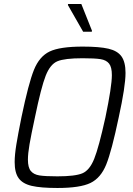

<svg xmlns="http://www.w3.org/2000/svg" viewBox="-20 -928 663 956"><path d="M53 -121Q53 -157 61.5 -209Q70 -261 87 -345Q122 -513 149 -580Q176 -647 227 -671.5Q278 -696 392 -696Q475 -696 520 -685.5Q565 -675 585 -647Q605 -619 605 -565Q605 -498 571 -343Q536 -176 509 -109Q482 -42 430.5 -17Q379 8 266 8Q183 8 138 -2.5Q93 -13 73 -40.5Q53 -68 53 -121ZM505 -344Q537 -498 537 -554Q537 -594 523 -611.5Q509 -629 480.5 -633.5Q452 -638 391 -638Q302 -638 266 -623Q230 -608 207.5 -551Q185 -494 154 -344Q135 -256 127 -209.5Q119 -163 119 -133Q119 -94 133.5 -76.5Q148 -59 176.5 -54.5Q205 -50 266 -50Q354 -50 390 -65Q426 -80 449 -137Q472 -194 505 -344ZM394 -770 318 -903 319 -908H385L438 -775L437 -770Z"/></svg>

Font: Saira Semi Condensed Light
Style: Italic
Weight: 300
Width: 4
Italic angle: -12°
Designer: Hector Gatti with collaboration of the Omnibus-Type team
Foundry: Omnibus-Type
Version: Version 1.001; ttfautohint (v1.8)